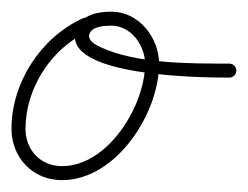

<svg xmlns="http://www.w3.org/2000/svg" viewBox="-22 -292 425 329"><path d="M119.3 -260.4C119.3 -260.4 119.3 -260.4 119.3 -260.4C47.5 -227.1 -2.3 -150.4 -2.3 -71.2C-2.3 -21.8 34.3 16.7 84.2 16.7C177.2 16.7 250.6 -98.2 250.6 -182.5C250.6 -227.5 215.9 -272 169 -272C145.8 -272 117.4 -266.9 108.7 -242C108.7 -242 108.7 -242 108.7 -242C108.7 -242 108.7 -242 108.7 -242C79.2 -159.5 330.6 -159.1 371 -159C377.6 -159 383 -164.4 383 -171C383 -177.6 377.6 -183 371 -183C371 -183 371 -183 371 -183C303.8 -183.1 212.4 -182.4 150.5 -211.1C142.3 -214.9 127.2 -222.5 131.3 -234C131.3 -234 131.3 -234 131.3 -234C131.3 -234 131.3 -234 131.3 -234C135.9 -247.1 157.6 -248 169 -248C202.5 -248 226.6 -214.2 226.6 -182.5C226.6 -111.7 163.5 -7.3 84.2 -7.3C47.5 -7.3 21.7 -34.9 21.7 -71.2C21.7 -141.1 66 -209.2 129.4 -238.6C135.4 -241.4 138 -248.5 135.3 -254.5C132.5 -260.5 125.3 -263.1 119.3 -260.4Z"/></svg>

Font: FRB American Cursive Guidelines Light
Style: Italic
Weight: 300
Italic angle: -25°
Version: Version 2.0;Modular Font Editor K font №1